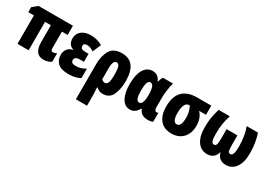

<svg xmlns="http://www.w3.org/2000/svg" viewBox="-1 -1386 3397 2448"><g transform="rotate(30 1698.0 -161.5)"><path d="M500 -176V-418H584V-553H78L4 -492V-418H87V0H251V-418H337V-172Q337 10 472 10Q500 10 531.5 1.5Q563 -7 585 -24V-149Q556 -132 527 -132Q500 -132 500 -176Z M894 -343Q852 -343 834 -353.5Q816 -364 816 -395Q816 -431 866 -431Q911 -431 965 -395L1017 -518Q970 -544 929 -553.5Q888 -563 845 -563Q760 -563 709.5 -522Q659 -481 659 -413Q659 -317 739 -292V-287Q690 -279 662 -243Q634 -207 634 -157Q634 -82 681.5 -36Q729 10 840 10Q891 10 931 1.5Q971 -7 1012 -29V-169Q943 -126 871 -126Q800 -126 800 -172Q800 -197 817.5 -211Q835 -225 885 -225H935V-343Z M1355 -276Q1355 -189 1341 -157.5Q1327 -126 1299 -126Q1270 -126 1249 -148V-312Q1249 -375 1262.5 -401.5Q1276 -428 1303 -428Q1329 -428 1342 -396Q1355 -364 1355 -276ZM1304 -563Q1180 -563 1132.5 -480.5Q1085 -398 1085 -273V240H1249V107Q1249 81 1247.5 46Q1246 11 1243 -27H1251Q1269 -12 1291 -1Q1313 10 1342 10Q1444 10 1482.5 -75Q1521 -160 1521 -276Q1521 -563 1304 -563Z M1865 -72H1875Q1894 -28 1926 -9Q1958 10 2017 10Q2028 10 2052 5.5Q2076 1 2082 -3V-136Q2070 -131 2058 -131Q2025 -131 2025 -190V-324Q2025 -378 2034 -440.5Q2043 -503 2057 -553H1910Q1893 -532 1879 -479H1873Q1839 -563 1756 -563Q1673 -563 1627.5 -486.5Q1582 -410 1582 -274Q1582 -143 1625 -66.5Q1668 10 1745 10Q1822 10 1865 -72ZM1748 -273Q1748 -423 1802 -423Q1861 -423 1861 -275V-270Q1861 -126 1802 -126Q1748 -126 1748 -273Z M2519 -418H2621V-553H2415Q2128 -553 2128 -256Q2128 -133 2186 -61.5Q2244 10 2356 10Q2462 10 2524 -57Q2586 -124 2586 -233Q2586 -351 2519 -418ZM2376 -418H2383Q2421 -343 2421 -262Q2421 -126 2358 -126Q2294 -126 2294 -257Q2294 -418 2376 -418Z M3143 -553Q3166 -490 3177 -417.5Q3188 -345 3188 -274Q3188 -139 3140 -139Q3113 -139 3106 -161.5Q3099 -184 3099 -257V-391H2940V-257Q2940 -188 2931 -163.5Q2922 -139 2898 -139Q2871 -139 2860.5 -171.5Q2850 -204 2850 -277Q2850 -430 2894 -553H2729Q2704 -471 2695 -409.5Q2686 -348 2686 -269Q2686 -141 2737.5 -65.5Q2789 10 2881 10Q2987 10 3017 -95H3021Q3048 10 3156 10Q3247 10 3299.5 -64.5Q3352 -139 3352 -269Q3352 -345 3342.5 -410Q3333 -475 3309 -553Z"/></g></svg>

Font: Noto Sans Display Condensed Black
Style: Regular
Weight: 900
Width: 3
Designer: Monotype Design team
Foundry: Monotype Imaging Inc.
Version: 1.000